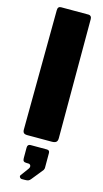

<svg xmlns="http://www.w3.org/2000/svg" viewBox="-148 -786 579 1077"><g transform="rotate(15 142.0 -248.0)"><path d="M242 -29Q242 -13 234 -6.5Q226 0 209 0H67Q52 0 46 -6Q40 -12 40 -25L45 -719Q45 -742 64 -742H224Q232 -742 237 -736.5Q242 -731 242 -721ZM89 226 122 181Q128 174 128 166Q128 160 124 156Q120 152 113 152H104Q91 152 86 147Q81 142 81 130V69Q81 49 99 49H193Q210 49 210 65V152Q210 156 208 160Q206 164 206 165L152 232Q146 240 139 243Q132 246 119 246H101Q93 246 88.5 239Q84 232 89 226Z"/></g></svg>

Font: Libre Franklin Black
Style: Regular
Weight: 900
Designer: Pablo Impallari, Rodrigo Fuenzalida
Foundry: Impallari Type
Version: Version 1.002; ttfautohint (v1.5)